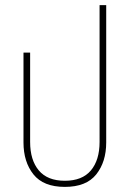

<svg xmlns="http://www.w3.org/2000/svg" viewBox="-20 -723 510 752"><path d="M234 9Q150 9 111 -40Q72 -89 72 -165V-517H98V-167Q98 -96 132 -55.5Q166 -15 234 -15Q302 -15 336 -55.5Q370 -96 370 -167V-703H396V-165Q396 -89 357 -40Q318 9 234 9Z"/></svg>

Font: Noto Sans Thai UI Cond Thin
Style: Regular
Weight: 100
Width: 3
Designer: Monotype Design Team
Foundry: Monotype Imaging Inc.
Version: Version 2.000